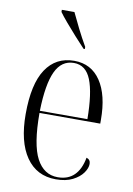

<svg xmlns="http://www.w3.org/2000/svg" viewBox="-87 -821 613 887"><g transform="rotate(10 219.5 -378.0)"><path d="M238 10Q148 10 98.5 -61.5Q49 -133 49 -263Q49 -404 95.5 -474Q142 -544 228 -544Q308 -544 352 -478.5Q396 -413 396 -296V-279H111Q111 -131 145.5 -66Q180 -1 245 -1Q293 -1 322 -29.5Q351 -58 361 -113Q380 -107 380 -87Q380 -67 364 -44.5Q348 -22 316.5 -6Q285 10 238 10ZM334 -289Q333 -412 308.5 -473Q284 -534 228 -534Q170 -534 142 -474Q114 -414 111 -289ZM260 -606Q239 -628 213.5 -656.5Q188 -685 165 -712Q142 -739 130 -756V-766H189Q205 -732 224.5 -693Q244 -654 266 -616V-606Z"/></g></svg>

Font: Noto Serif Display Condensed Light
Style: Regular
Weight: 300
Width: 3
Designer: Monotype Design Team
Foundry: Monotype Imaging Inc.
Version: Version 2.009